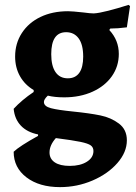

<svg xmlns="http://www.w3.org/2000/svg" viewBox="-20 -525 556 787"><path d="M432 -408 428 -402Q467 -360 467 -304Q467 -253 438.5 -212.5Q410 -172 359 -149Q308 -126 243 -126Q204 -126 176 -133Q160 -118 160 -107Q160 -89 189 -81.5Q218 -74 278 -68Q347 -61 391 -52Q435 -43 467.5 -18.5Q500 6 500 50Q500 99 461 143.5Q422 188 359 215Q296 242 226 242Q141 242 88.5 202Q36 162 36 97Q60 74 136 32V26Q91 17 65.5 -10Q40 -37 36 -79Q69 -115 118 -148V-156Q82 -177 62 -212.5Q42 -248 42 -293Q42 -347 69.5 -389.5Q97 -432 146 -455.5Q195 -479 259 -479Q276 -479 321 -474Q351 -470 364 -470Q385 -471 424 -481Q463 -491 507 -505L513 -500L500 -413Q462 -408 432 -408ZM321 -293Q321 -342 302.5 -367.5Q284 -393 251 -393Q190 -393 190 -303Q190 -255 207.5 -229.5Q225 -204 258 -204Q289 -204 305 -226.5Q321 -249 321 -293ZM183 100Q183 126 204.5 140.5Q226 155 266 155Q309 155 336 138Q363 121 363 94Q363 79 352 71Q341 63 310 56.5Q279 50 209 41Q183 70 183 100Z"/></svg>

Font: Alegreya ExtraBold
Style: Regular
Weight: 800
Designer: Juan Pablo del Peral
Foundry: Huerta Tipografica
Version: Version 2.007; ttfautohint (v1.6)